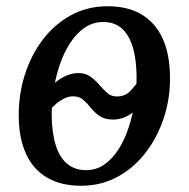

<svg xmlns="http://www.w3.org/2000/svg" viewBox="-20 -584 604 615"><path d="M239.5 11Q175.5 11 131 -15Q86.5 -41 63.5 -91Q40.5 -141 40 -212Q39.5 -280.5 59.2 -343.5Q79 -406.5 116.5 -456.2Q154 -506 207 -535Q260 -564 325 -564Q389.5 -564 433.8 -537.5Q478 -511 501 -460.5Q524 -410 524.5 -337.5Q525.5 -270 505.2 -207.8Q485 -145.5 447.2 -96Q409.5 -46.5 356.8 -17.8Q304 11 239.5 11ZM255.5 -39Q288.5 -39 314.5 -57.2Q340.5 -75.5 360 -106.2Q379.5 -137 392.2 -176Q405 -215 411.2 -256.8Q417.5 -298.5 417.5 -338.5Q417 -395 405 -434Q393 -473 369.8 -493.2Q346.5 -513.5 311 -513.5Q277.5 -513.5 251 -495.2Q224.5 -477 204.5 -446Q184.5 -415 171.2 -376Q158 -337 151.8 -295.2Q145.5 -253.5 145.5 -213.5Q146.5 -156.5 159 -117.5Q171.5 -78.5 196 -58.8Q220.5 -39 255.5 -39ZM343 -201Q315.5 -201 299.2 -212.2Q283 -223.5 271.2 -238.2Q259.5 -253 246.8 -264.2Q234 -275.5 214 -275.5Q200.5 -275.5 186.8 -269Q173 -262.5 161.2 -252.8Q149.5 -243 141.5 -233L149.5 -312Q164 -328 186.5 -339Q209 -350 230.5 -350Q254 -350 269.8 -338.5Q285.5 -327 298 -312.5Q310.5 -298 323.2 -286.5Q336 -275 354 -275Q380.5 -275 397.2 -292.5Q414 -310 424.5 -327L414.5 -232Q401 -218 381.8 -209.5Q362.5 -201 343 -201Z"/></svg>

Font: Merriweather 28pt
Style: Italic
Weight: 400
Italic angle: -7.8°
Version: Version 2.101